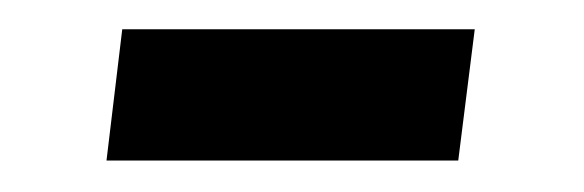

<svg xmlns="http://www.w3.org/2000/svg" viewBox="-20 -364 389 128"><path d="M61.5 -344.5H296.5L285.5 -257H51Z"/></svg>

Font: Lato 2
Style: Italic
Weight: 600
Italic angle: -7°
Designer: Lukasz Dziedzic with Adam Twardoch and Botio Nikoltchev
Foundry: tyPoland Lukasz Dziedzic
Version: Version 2.015; 2015-08-06; http://www.latofonts.com/